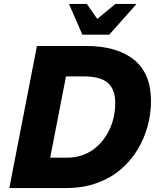

<svg xmlns="http://www.w3.org/2000/svg" viewBox="-20 -953 799 973"><path d="M290 -720H416.4Q572.4 -720 658.8 -650.5Q745.2 -581.1 745.2 -440.4Q745.2 -377.3 728.4 -314.5Q711.5 -251.8 677.3 -194.9Q643.1 -138.1 591.5 -94.2Q539.9 -50.4 470.6 -25.2Q401.2 0 313.6 0H150L180 -154H319.2Q367 -154 405.8 -169.6Q444.5 -185.1 473.8 -212.3Q503.1 -239.4 523.4 -274.6Q543.8 -309.7 553.9 -349.7Q564 -389.8 564 -430.8Q564 -500.7 526.1 -533.3Q488.2 -566 402.4 -566H260ZM27.2 0 167.2 -720H344.4L204.4 0ZM397.5 -777.2 331.2 -929.2V-933.2H420L472.9 -857.2L565.2 -933.2H668.8V-929.2L533.5 -777.2Z"/></svg>

Font: Kufam
Style: Italic
Weight: 400
Italic angle: -11°
Designer: Artur Schmal
Foundry: Original Type
Version: Version 1.301; ttfautohint (v1.8.3)